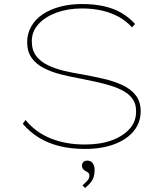

<svg xmlns="http://www.w3.org/2000/svg" viewBox="-20 -730 806 954"><path d="M402 10Q333 10 276 -4Q219 -18 173.5 -46Q128 -74 93 -115L107 -134Q155 -74 230 -43Q305 -12 402 -12Q479 -12 536 -33Q593 -54 625.5 -91.5Q658 -129 656 -180Q656 -214 639.5 -237.5Q623 -261 595 -277Q567 -293 531 -304Q495 -315 456.5 -323.5Q418 -332 382 -339Q332 -348 284 -360Q236 -372 198 -391.5Q160 -411 137.5 -442Q115 -473 115 -521Q115 -563 135.5 -599Q156 -635 193 -659.5Q230 -684 279.5 -697Q329 -710 387 -710Q447 -710 496.5 -699Q546 -688 584 -665.5Q622 -643 651 -611L636 -594Q608 -625 571.5 -645.5Q535 -666 488.5 -677Q442 -688 387 -688Q318 -688 261.5 -667.5Q205 -647 171.5 -610.5Q138 -574 138 -525Q138 -481 159.5 -452.5Q181 -424 217 -406.5Q253 -389 296.5 -378.5Q340 -368 385 -361Q440 -351 492.5 -339Q545 -327 587.5 -307.5Q630 -288 654.5 -256.5Q679 -225 679 -177Q679 -122 645.5 -80Q612 -38 549.5 -14Q487 10 402 10ZM403 204 390 191Q397 184 405 177Q413 170 418.5 162Q424 154 424 144Q424 136 421 131Q418 126 407 121Q397 116 392 109Q387 102 387 92Q387 83 394 75.5Q401 68 414 68Q431 68 440.5 80.5Q450 93 450 114Q450 127 448 138.5Q446 150 441 160.5Q436 171 426.5 181.5Q417 192 403 204Z"/></svg>

Font: Lexend Mega Thin
Style: Regular
Weight: 250
Version: Version 1.007